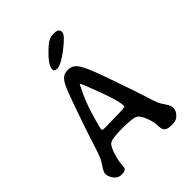

<svg xmlns="http://www.w3.org/2000/svg" viewBox="-245 -1026 1143 1143"><g transform="rotate(-45 327.0 -454.5)"><path d="M402.8 -293V-299.3Q402.8 -348.6 326.7 -539.1Q313 -573.2 310.5 -573.2H308.1Q307.1 -573.2 280.5 -516.4Q253.9 -459.5 231.2 -382.1Q208.5 -304.7 208.5 -294.4V-291.5Q208.5 -283.2 225.1 -283.2H252.4L256.3 -283.7L311.5 -284.7Q402.8 -284.7 402.8 -293ZM404.8 -896H412.6Q453.1 -896 453.1 -869.1V-866.2L452.6 -863.8Q452.6 -842.3 382.1 -787.6Q311.5 -732.9 277.8 -732.9L275.4 -733.4Q254.4 -733.4 254.4 -751.5L254.9 -753.9Q254.9 -791 340.8 -867.2Q373 -896 404.8 -896ZM602.5 -81.1Q602.5 -48.8 571.8 -24.9Q556.6 -13.2 522.7 -13.2Q488.8 -13.2 475.6 -25.4Q462.4 -37.6 462.4 -68.1Q462.4 -98.6 447.8 -138.4Q433.1 -178.2 414.6 -193.4Q396 -208.5 304 -208.5Q211.9 -208.5 192.1 -192.1Q172.4 -175.8 154.8 -108.9Q148.4 -84 146.2 -58.8Q144 -33.7 143.1 -31.2Q135.7 -15.6 107.7 -15.6Q79.6 -15.6 65.4 -29.8Q37.6 -57.6 37.6 -87.4Q37.6 -103.5 56.9 -130.9Q76.2 -158.2 86.4 -183.6Q96.7 -209 114.5 -266.4Q132.3 -323.7 178.2 -455.8Q224.1 -587.9 241.2 -623.8Q258.3 -659.7 275.1 -671.6Q292 -683.6 318.6 -683.6Q345.2 -683.6 364.3 -668Q383.3 -652.3 405 -604.2Q426.8 -556.2 472.4 -424.6Q518.1 -293 535.9 -235.8Q553.7 -178.7 560.5 -164.6Q567.4 -150.4 585 -124.5Q602.5 -98.6 602.5 -81.1Z"/></g></svg>

Font: Averia Libre
Style: Regular
Weight: 400
Version: Version 1.002